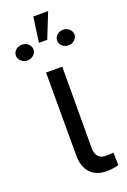

<svg xmlns="http://www.w3.org/2000/svg" viewBox="-183 -877 621 936"><g transform="rotate(-20 128.0 -408.5)"><path d="M86 -546V-116C86 -36 130 7 198 7C226 7 250 3 263 -2L261 -67C255 -66 242 -65 221 -65C187 -65 169 -85 169 -126L170 -546ZM-24 -673C-24 -651 -3 -632 22 -632C46 -632 67 -651 67 -673C67 -696 46 -714 22 -714C-4 -714 -24 -696 -24 -673ZM103 -694H146L198 -824H121ZM190 -673C190 -651 210 -633 235 -633C259 -633 279 -651 280 -673C279 -696 259 -714 235 -714C210 -714 190 -696 190 -673Z"/></g></svg>

Font: Wafeq
Style: Regular
Weight: 400
Designer: Rasmus Andersson & Azza Alameddine
Foundry: Google & TypeTogether
Version: Version 3.000;FEAKit 1.0